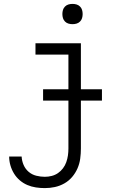

<svg xmlns="http://www.w3.org/2000/svg" viewBox="-20 -752 640 985"><path d="M210 213Q187 213 164 209.5Q141 206 120 197Q99 188 81.5 173Q64 158 52 138.5Q40 119 33.5 96.5Q27 74 27 51H91Q92 73 101 94Q110 115 127 129.5Q144 144 166 149.5Q188 155 210 155Q228 155 245.5 150.5Q263 146 277.5 136Q292 126 303 111.5Q314 97 320 80Q326 63 328.5 45.5Q331 28 331 10V-472H162V-530H395V10Q395 36 391.5 62Q388 88 377.5 112Q367 136 350 156Q333 176 310 189Q287 202 261.5 207.5Q236 213 210 213ZM352 -628Q341 -628 331 -631Q321 -634 313.5 -641.5Q306 -649 303 -659Q300 -669 300 -680Q300 -691 303 -701Q306 -711 313.5 -718.5Q321 -726 331 -729Q341 -732 352 -732Q363 -732 373 -729Q383 -726 390.5 -718.5Q398 -711 401 -701Q404 -691 404 -680Q404 -669 401 -659Q398 -649 390.5 -641.5Q383 -634 373 -631Q363 -628 352 -628ZM201 -236V-294H503V-236Z"/></svg>

Font: Iosevka Curly Light Extended
Style: Regular
Weight: 300
Width: 7
Monospace: yes
Designer: Belleve Invis
Foundry: Belleve Invis
Version: Version 11.1.0; ttfautohint (v1.8.3)